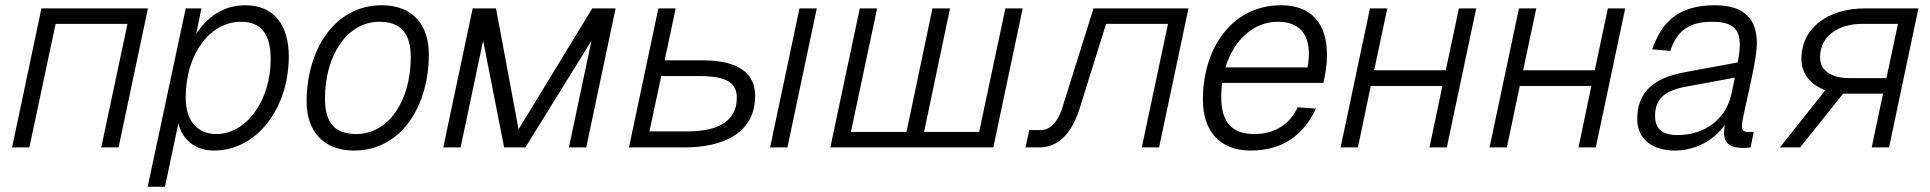

<svg xmlns="http://www.w3.org/2000/svg" viewBox="-20 -562 7359 732"><path d="M26 0H92L192 -471H466L366 0H432L544 -530H138Z M543 150H609L660 -92C673 -34 721 12 795 12C961 12 1081 -151 1081 -347C1081 -466 1025 -542 915 -542C835 -542 772 -500 728 -433L748 -530H688ZM804 -51C734 -51 688 -100 688 -189C688 -359 782 -479 899 -479C975 -479 1012 -433 1012 -336C1012 -182 922 -51 804 -51Z M1329 12C1514 12 1615 -163 1615 -355C1615 -468 1552 -542 1436 -542C1252 -542 1149 -367 1149 -175C1149 -62 1213 12 1329 12ZM1339 -51C1258 -51 1219 -91 1219 -187C1219 -351 1304 -479 1426 -479C1507 -479 1546 -437 1546 -343C1546 -179 1462 -51 1339 -51Z M1670 0H1736L1822 -407L1902 0H1983L2235 -407L2149 0H2215L2327 -530H2238L1957 -69L1871 -530H1782Z M2916 0H2982L3094 -530H3028ZM2378 0H2589C2740 0 2859 -56 2859 -197C2859 -280 2799 -332 2659 -332H2514L2556 -530H2490ZM2456 -61 2501 -272H2646C2759 -272 2789 -241 2789 -189C2789 -94 2708 -61 2601 -61Z M3146 0H3767L3879 -530H3813L3713 -59H3503L3602 -530H3535L3436 -59H3224L3324 -530H3258L3158 -59Z M3890 0H3942C4013 0 4065 -51 4095 -145L4197 -471H4433L4333 0H4399L4511 -530H4149L4029 -148C4013 -97 3983 -66 3948 -66H3904Z M4749 12C4875 12 4953 -53 4997 -148L4927 -153C4899 -90 4842 -51 4762 -51C4678 -51 4636 -94 4636 -192C4636 -210 4637 -228 4639 -246H5025C5034 -279 5039 -319 5039 -354C5039 -472 4980 -542 4864 -542C4680 -542 4566 -382 4566 -182C4566 -63 4629 12 4749 12ZM4852 -479C4930 -479 4970 -435 4970 -359C4970 -336 4968 -320 4965 -305H4652C4683 -408 4758 -479 4852 -479Z M5091 0H5157L5206 -234H5479L5430 0H5496L5608 -530H5542L5492 -294H5219L5269 -530H5203Z M5659 0H5725L5774 -234H6047L5998 0H6064L6176 -530H6110L6060 -294H5787L5837 -530H5771Z M6553 -56C6553 -14 6578 2 6626 2C6636 2 6647 1 6654 0L6666 -59H6646C6629 -59 6621 -64 6621 -82C6621 -116 6678 -321 6678 -397C6678 -489 6631 -542 6518 -542C6385 -542 6317 -484 6279 -374L6348 -368C6374 -447 6422 -479 6508 -479C6587 -479 6613 -450 6613 -391C6613 -374 6610 -349 6605 -324L6405 -287C6278 -264 6222 -206 6222 -108C6222 -32 6279 12 6365 12C6447 12 6517 -30 6556 -86C6554 -76 6553 -65 6553 -56ZM6290 -120C6290 -185 6326 -217 6410 -232L6594 -266C6589 -240 6584 -216 6580 -200C6560 -111 6483 -47 6375 -47C6316 -47 6290 -72 6290 -120Z M6766 0H6843L7007 -205H7159L7116 0H7182L7294 -530H7091C6949 -530 6848 -456 6848 -337C6848 -283 6879 -241 6939 -218ZM7035 -264C6960 -264 6919 -293 6919 -344C6919 -426 6991 -471 7079 -471H7216L7172 -264Z"/></svg>

Font: Geist Light
Style: Italic
Weight: 300
Italic angle: -12°
Designer: Basement.studio, Andrés Briganti, Mateo Zaragoza
Foundry: Basement.studio, Vercel, Andrés Briganti, Guido Ferreyra, Mateo Zaragoza
Version: Version 1.500